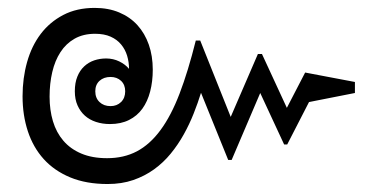

<svg xmlns="http://www.w3.org/2000/svg" viewBox="-20 -459 956 486"><path d="M878.4 -251.5V-223.6L762.2 -200.7L707 -93.3H699.2L638.7 -223.6L566.4 -54.2H557.6L488.8 -224.1Q481 -198.7 470.2 -171.6Q459.5 -144.5 445.1 -118.7Q430.7 -92.8 412.1 -70.1Q393.6 -47.4 369.9 -30.3Q346.2 -13.2 317.1 -3.2Q288.1 6.8 252.4 6.8Q198.2 6.8 157.7 -10Q117.2 -26.9 90.6 -56.4Q64 -85.9 50.5 -126.7Q37.1 -167.5 37.1 -215.3Q37.1 -261.2 48.6 -302Q60.1 -342.8 83 -373Q106 -403.3 140.1 -421.1Q174.3 -439 219.7 -439Q254.4 -439 281.7 -427.5Q309.1 -416 327.9 -395.3Q346.7 -374.5 356.7 -345.9Q366.7 -317.4 366.7 -282.7Q366.7 -252.9 360.1 -227.5Q353.5 -202.1 340.3 -183.8Q327.1 -165.5 306.6 -155.3Q286.1 -145 258.3 -145Q239.3 -145 222.9 -150.4Q206.5 -155.8 194.8 -166.3Q183.1 -176.8 176.3 -192.1Q169.4 -207.5 169.4 -228Q169.4 -249.5 175.8 -265.1Q182.1 -280.8 193.1 -291Q204.1 -301.3 218.5 -306.2Q232.9 -311 248.5 -311Q266.6 -311 282 -303.5Q297.4 -295.9 306.6 -284.7Q306.6 -301.8 301.8 -317.9Q296.9 -334 286.6 -346.4Q276.4 -358.9 260 -366.2Q243.7 -373.5 220.7 -373.5Q190.9 -373.5 168.9 -361.1Q147 -348.6 133.1 -327.1Q119.1 -305.7 112.3 -276.6Q105.5 -247.6 105.5 -214.4Q105.5 -180.7 114 -152.1Q122.6 -123.5 140.4 -102.8Q158.2 -82 185.8 -70.3Q213.4 -58.6 251 -58.6Q293.5 -58.6 326.4 -75.9Q359.4 -93.3 386.2 -129.6Q413.1 -166 434.6 -222.2Q456.1 -278.3 475.6 -356.4H486.8L564 -163.1L632.8 -322.3H643.1L706.1 -186L752.4 -275.4ZM221.2 -228Q221.2 -210.9 231.9 -200.7Q242.7 -190.4 259.8 -190.4Q275.9 -190.4 286.4 -200.7Q296.9 -210.9 296.9 -228Q296.9 -244.6 286.4 -254.4Q275.9 -264.2 259.8 -264.2Q242.7 -264.2 231.9 -254.4Q221.2 -244.6 221.2 -228Z"/></svg>

Font: Noboto
Style: Regular
Weight: 400
Designer: Google
Version: Version 2.001101; 2014